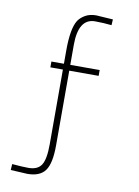

<svg xmlns="http://www.w3.org/2000/svg" viewBox="-98 -738 756 1042"><g transform="rotate(10 280.0 -217.0)"><path d="M254 60Q254 159 225 199Q196 239 127 239L35 234L37 201Q95 206 127 206Q178 206 198.5 174Q219 142 219 60V-352H150V-384H219V-458Q219 -577 248 -624Q261 -644 286 -658.5Q311 -673 346 -673L439 -667L437 -635Q391 -640 346 -640Q254 -640 254 -494V-384H416V-352H254Z"/></g></svg>

Font: Titillium Web[RUS by Daymarius]
Style: Regular
Weight: 200
Designer: Cyrillization by Daymarius
Foundry: Cyrillization by Daymarius
Version: Version 1.002 September 11, 2018